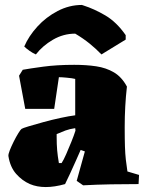

<svg xmlns="http://www.w3.org/2000/svg" viewBox="-20 -744 591 776"><path d="M243 0Q158 24 101 0Q69 -14 45 -41.5Q21 -69 14 -113Q13 -120 19.5 -136.5Q26 -153 35.5 -172Q45 -191 54 -205.5Q63 -220 67 -223Q71 -226 96 -233.5Q121 -241 155.5 -250.5Q190 -260 225 -267.5Q260 -275 284 -278V-425Q273 -428 250 -430Q241 -431 232.5 -431.5Q224 -432 218 -432L199 -304H82L57 -438L72 -462Q99 -467 154.5 -474.5Q210 -482 280 -482Q329 -482 369 -476Q409 -470 440.5 -451.5Q472 -433 493 -394Q484 -315 484 -230Q484 -182 485 -152Q486 -122 488.5 -99.5Q491 -77 495 -51L542 -37L540 0Q485 0 428 1Q371 2 316 5L290 -13L323 -132L306 -138Q299 -122 287 -95Q275 -68 263 -42Q251 -16 243 0ZM218 -85H229Q237 -97 247.5 -121Q258 -145 268.5 -171Q279 -197 285 -216L284 -226Q262 -223 244.5 -216.5Q227 -210 209 -202V-191Q209 -160 211 -137Q213 -114 218 -85ZM311 -724 317 -722Q361 -708 406 -681.5Q451 -655 488 -602V-584L390 -524Q368 -547 342 -568Q316 -589 284 -608Q236 -608 194 -583.5Q152 -559 125 -524Q113 -529 99.5 -538.5Q86 -548 78 -556Q96 -598 131 -636.5Q166 -675 213 -699.5Q260 -724 311 -724Z"/></svg>

Font: Labrada Black
Style: Regular
Weight: 900
Designer: Mercedes Jáuregui
Foundry: Omnibus-Type Team
Version: Version 1.000; ttfautohint (v1.8.4.7-5d5b)